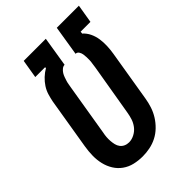

<svg xmlns="http://www.w3.org/2000/svg" viewBox="-217 -833 940 940"><g transform="rotate(-45 253.0 -363.5)"><path d="M206 8Q176 8 148.5 1.5Q121 -5 98.5 -21Q76 -37 61.5 -60.5Q47 -84 40.5 -111.5Q34 -139 34.5 -168.5Q35 -198 40 -228L84 -494Q88 -514 94 -534Q100 -554 112 -572.5Q124 -591 140.5 -606.5Q157 -622 176 -633V-639H108L124 -735H277L252 -580Q242 -580 233 -572.5Q224 -565 218.5 -556Q213 -547 209.5 -537Q206 -527 203 -517.5Q200 -508 198.5 -498Q197 -488 195 -478L151 -212Q148 -198 147 -184.5Q146 -171 147 -157.5Q148 -144 151 -131.5Q154 -119 161.5 -109Q169 -99 181 -93.5Q193 -88 207 -88Q226 -88 245 -98Q264 -108 276.5 -124.5Q289 -141 295 -160Q301 -179 304 -198L349 -464Q350 -475 352 -486Q354 -497 354.5 -508Q355 -519 354.5 -530Q354 -541 352.5 -551Q351 -561 345 -570.5Q339 -580 328 -580L353 -735H506L490 -639H422L421 -627Q438 -612 448 -591Q458 -570 461.5 -546.5Q465 -523 464 -498Q463 -473 459 -449L415 -183Q411 -158 403 -133.5Q395 -109 381 -86.5Q367 -64 347.5 -45Q328 -26 304.5 -14Q281 -2 255.5 3Q230 8 206 8Z"/></g></svg>

Font: Iosevka Curly
Style: Bold Italic
Weight: 700
Italic angle: -9°
Monospace: yes
Designer: Belleve Invis
Foundry: Belleve Invis
Version: Version 22.1.2; ttfautohint (v1.8.4)